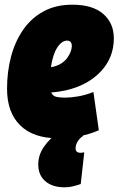

<svg xmlns="http://www.w3.org/2000/svg" viewBox="-20 -579 505 818"><path d="M401 -24Q360 -6 314 2Q268 10 225 10Q122 10 66 -45Q10 -100 10 -201Q10 -273 27 -337.5Q44 -402 78.5 -452Q113 -502 165.5 -530.5Q218 -559 288 -559Q375 -559 420 -519.5Q465 -480 465 -416Q465 -333 409 -274Q353 -215 260 -194Q227 -187 198 -185Q205 -170 219.5 -166.5Q234 -163 258 -163Q279 -163 310.5 -168Q342 -173 378 -187ZM266 -406Q243 -406 224 -376.5Q205 -347 197 -293Q207 -294 215 -297Q248 -307 266.5 -332.5Q285 -358 286 -382Q286 -406 266 -406ZM231 -17 336 -1Q322 7 312 22Q302 37 302 53Q302 72 323 72Q328 72 333 71Q338 70 339 70L324 205Q307 211 290 215Q273 219 255 219Q203 219 173 193Q143 167 143 122Q143 80 168.5 44.5Q194 9 231 -17Z"/></svg>

Font: Georama Semi Condensed Black
Style: Italic
Weight: 900
Width: 4
Italic angle: -9°
Designer: Jean-Baptiste Levee
Foundry: Production Type
Version: Version 1.000